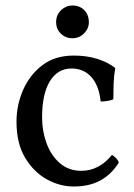

<svg xmlns="http://www.w3.org/2000/svg" viewBox="-20 -669 487 698"><path d="M412 -78Q385 -35 345 -13Q305 9 248 9Q197 9 149.5 -17.5Q102 -44 71 -96Q40 -148 40 -227Q40 -287 64 -342Q88 -397 134 -432Q180 -467 248 -467Q294 -467 332 -455.5Q370 -444 399 -422Q394 -393 393 -364.5Q392 -336 392 -308Q384 -304 370 -302Q356 -300 346 -300Q340 -358 312 -389Q284 -420 240 -420Q190 -420 161.5 -374Q133 -328 133 -242Q133 -192 149.5 -147.5Q166 -103 198 -75.5Q230 -48 276 -48Q308 -48 336.5 -63Q365 -78 387 -106Q394 -102 401.5 -94.5Q409 -87 412 -78ZM243 -530Q218 -530 201 -547Q184 -564 184 -588Q184 -615 202 -632Q220 -649 243 -649Q270 -649 286.5 -632Q303 -615 303 -588Q303 -565 285.5 -547.5Q268 -530 243 -530Z"/></svg>

Font: Vollkorn
Style: Regular
Weight: 400
Designer: Friedrich Althausen
Foundry: Friedrich Althausen
Version: Version 4.104